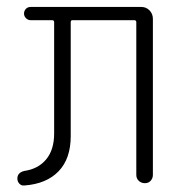

<svg xmlns="http://www.w3.org/2000/svg" viewBox="-20 -540 540 566"><path d="M51.8 6.8Q43 7.8 37.1 1.5Q31.2 -4.9 31.2 -13.7Q31.2 -31.2 51.8 -36.1Q92.8 -42 116.2 -70.3Q139.6 -98.6 139.6 -146.5V-474.6Q139.6 -479.5 134.8 -480.5H70.3Q62.5 -480.5 56.6 -486.3Q50.8 -492.2 50.8 -500Q50.8 -507.8 56.2 -513.7Q61.5 -519.5 70.3 -519.5H396.5Q411.1 -519.5 420.9 -509.3Q430.7 -499 430.7 -484.4V-24.4Q430.7 -14.6 424.3 -7.3Q418 0 407.2 0Q396.5 0 389.2 -6.8Q381.8 -13.7 381.8 -24.4V-474.6Q381.8 -479.5 377 -480.5H193.4Q188.5 -480.5 188.5 -474.6V-138.7Q188.5 -72.3 152.8 -35.2Q117.2 2 51.8 6.8Z"/></svg>

Font: Rounded-L Mgen+ 1mn light
Style: Regular
Weight: 200
Designer: [Source Han Sans]
Ryoko NISHIZUKA  (kana & ideographs); Paul D. Hunt (Latin, Greek & Cyrillic); Wenlong ZHANG  (bopomofo
Version: Version 1.059.20150602